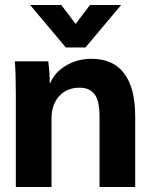

<svg xmlns="http://www.w3.org/2000/svg" viewBox="-20 -744 608 764"><path d="M43 -366Q43 -455 39 -500H172Q178 -454 178 -413H180Q197 -456 242.5 -483Q288 -510 344 -510Q430 -510 474 -452Q518 -394 518 -280V0H376V-281Q376 -341 357 -368Q338 -395 296 -395Q246 -395 215.5 -361.5Q185 -328 185 -273V0H43ZM100 -724H224L281 -649L338 -724H462L320 -555H242Z"/></svg>

Font: Sarabun ExtraBold
Style: Regular
Weight: 800
Version: Version 1.000; ttfautohint (v1.6)